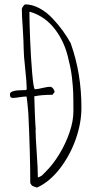

<svg xmlns="http://www.w3.org/2000/svg" viewBox="-20 -804 470 867"><path d="M135.7 39.1Q146 42.5 147 43Q204.1 17.6 252.4 -45.4Q298.3 -106.4 323 -178.2Q347.7 -250 347.7 -316.9Q347.7 -471.7 300.8 -604V-606Q267.6 -667.5 217.3 -720.7Q189.9 -750 157.5 -767.1Q125 -784.2 94.7 -784.2Q90.8 -784.2 84.7 -775.9Q78.6 -767.6 78.6 -763.2Q78.6 -733.4 83 -673.8Q86.9 -610.4 86.9 -584Q86.9 -556.2 93.8 -493.7Q100.6 -431.2 100.6 -403.8L100.1 -401.4L99.6 -398.9L95.7 -397H86.9Q24.9 -397 24.9 -378.9Q24.9 -369.6 27.6 -365.7Q30.3 -361.8 38.6 -361.8Q49.8 -361.8 68.8 -365.2Q88.9 -368.2 99.6 -368.2Q102.5 -357.9 107.9 -293.9Q116.7 -108.9 116.7 23.9H117.7Q121.1 31.2 124.8 34.2Q128.4 37.1 135.7 39.1ZM134.8 -369.1Q167.5 -376 216.8 -376L226.6 -388.2Q225.6 -397.5 219.5 -404.8Q213.4 -412.1 205.6 -412.1Q195.3 -412.1 171.4 -406.7Q148.9 -400.9 136.7 -400.9Q130.9 -409.2 125.2 -474.9Q119.6 -540.5 116.2 -622.1Q112.8 -703.6 112.8 -749L114.7 -751Q183.1 -731 228.5 -671.6Q273.9 -612.3 290.5 -530.8Q300.3 -494.1 305.2 -451.7Q309.6 -411.6 310.5 -385.5Q311.5 -359.4 311.5 -300.8Q311.5 -258.3 294.4 -207.5Q277.3 -156.7 248.5 -109.1Q219.7 -61.5 186.5 -28.8L180.2 -22.5Q171.9 -13.2 167.5 -10.3Q160.6 -5.4 150.9 -2.9Q150.9 -42.5 146 -111.3Q140.6 -187.5 140.6 -219.2L141.6 -220.2Q140.1 -225.6 137.5 -288.6Q134.8 -351.6 134.8 -369.1Z"/></svg>

Font: Amatica SC
Style: Regular
Weight: 400
Designer: Vernon Adams, Ben Nathan
Foundry: newtypography
Version: Version 2.001